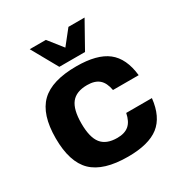

<svg xmlns="http://www.w3.org/2000/svg" viewBox="-166 -824 908 958"><g transform="rotate(-30 288.0 -345.0)"><path d="M398 -184H546Q535 -82 476 -36Q417 10 298 10Q157 10 93.5 -51.5Q30 -113 30 -250Q30 -387 93.5 -448.5Q157 -510 298 -510Q417 -510 476 -464Q535 -418 546 -316H398Q390 -361 366 -381.5Q342 -402 298 -402Q235 -402 206.5 -366Q178 -330 178 -250Q178 -170 206.5 -134Q235 -98 298 -98Q341 -98 365 -118.5Q389 -139 398 -184ZM456 -700 372 -550H224L140 -700H233L298 -618L363 -700Z"/></g></svg>

Font: Fivo Sans
Style: Regular
Weight: 700
Designer: Alexander Slobzheninov
Foundry: Alexander Slobzheninov
Version: 1.0